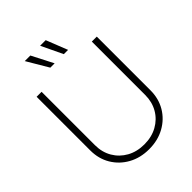

<svg xmlns="http://www.w3.org/2000/svg" viewBox="-264 -1072 1213 1213"><g transform="rotate(-45 343.0 -465.0)"><path d="M343.3 9.8Q265.1 9.8 204.3 -23.9Q143.6 -57.6 108.9 -115.7Q74.2 -173.8 74.2 -248V-727.5H118.7V-250.5Q118.7 -187.5 147.5 -138.4Q176.3 -89.4 226.8 -61.3Q277.3 -33.2 343.3 -33.2Q409.2 -33.2 459.7 -61.3Q510.3 -89.4 538.8 -138.4Q567.4 -187.5 567.4 -250.5V-727.5H611.8V-248Q611.8 -173.8 577.4 -115.7Q543 -57.6 482.2 -23.9Q421.4 9.8 343.3 9.8ZM386.2 -796.4 317.9 -939.9H367.7L424.3 -796.4ZM265.6 -796.4 180.7 -939.9H230.5L304.2 -796.4Z"/></g></svg>

Font: Inter 28pt ExtraLight
Style: Regular
Weight: 250
Designer: Rasmus Andersson
Foundry: rsms
Version: Version 4.001;git-66647c0bb